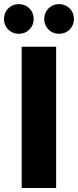

<svg xmlns="http://www.w3.org/2000/svg" viewBox="-46 -934 387 954"><path d="M61.8 0V-701.9H232.9V0ZM47.1 -766.1Q16.2 -766.1 -5 -787.3Q-26.2 -808.5 -26.2 -839.3Q-26.2 -871.1 -5 -892.3Q16.2 -913.5 47.1 -913.5Q78.9 -913.5 100.1 -892.3Q121.3 -871.1 121.3 -839.3Q121.3 -808.5 100.1 -787.3Q78.9 -766.1 47.1 -766.1ZM247.1 -766.1Q216.2 -766.1 195 -787.3Q173.8 -808.5 173.8 -839.3Q173.8 -871.1 195 -892.3Q216.2 -913.5 247.1 -913.5Q278.9 -913.5 300.1 -892.3Q321.3 -871.1 321.3 -839.3Q321.3 -808.5 300.1 -787.3Q278.9 -766.1 247.1 -766.1Z"/></svg>

Font: Poppins Variable
Style: Regular
Weight: 100
Designer: Jonny Pinhorn
Foundry: Indian Type Foundry
Version: Version 6.000